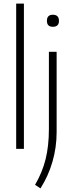

<svg xmlns="http://www.w3.org/2000/svg" viewBox="-20 -828 401 1068"><path d="M274 -679Q241 -679 241 -712Q241 -746 274 -746Q308 -746 308 -712Q308 -679 274 -679ZM175 200Q215 132 233.5 58Q252 -16 252 -110V-540H295V-92Q295 -9 272 71Q249 151 205 220ZM70 -808H113V0H70Z"/></svg>

Font: Encode Sans Compressed
Style: ExtraLight
Weight: 200
Designer: Pablo Impallari, Andres Torresi
Foundry: Pablo Impallari, Andres Torresi
Version: Version 1.000; ttfautohint (v1.00) -l 8 -r 50 -G 200 -x 14 -